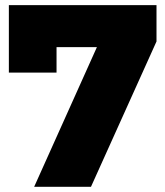

<svg xmlns="http://www.w3.org/2000/svg" viewBox="-20 -721 636 741"><path d="M14.2 -701.2H584V-561L331.1 0H111.8L354 -539.1H198.2V-440.9H14.2Z"/></svg>

Font: Montserrat arm ExtraBold
Style: Regular
Weight: 800
Designer: Julieta Ulanovsky
Foundry: Julieta Ulanovsky
Version: Version 6.000;PS 006.000;hotconv 1.0.88;makeotf.lib2.5.64775